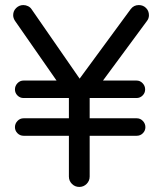

<svg xmlns="http://www.w3.org/2000/svg" viewBox="-20 -728 638 758"><path d="M293 10Q276 10 264 -2Q252 -14 252 -31V-370L229 -373L39 -646Q32 -657 32 -668Q32 -685 44 -696.5Q56 -708 72 -708Q82 -708 91 -703.5Q100 -699 105 -691L319 -382L269 -383L496 -692Q502 -700 510 -704Q518 -708 528 -708Q545 -708 556.5 -696.5Q568 -685 568 -668Q568 -655 560 -645L360 -374L334 -369V-31Q334 -14 322 -2Q310 10 293 10ZM73 -192Q59 -192 49 -202Q39 -212 39 -226Q39 -240 49 -250.5Q59 -261 73 -261H520Q534 -261 544 -250.5Q554 -240 554 -226Q554 -212 544 -202Q534 -192 520 -192ZM73 -341Q59 -341 49 -351Q39 -361 39 -375Q39 -389 49 -399.5Q59 -410 73 -410H519Q533 -410 543 -399.5Q553 -389 553 -375Q553 -361 543 -351Q533 -341 519 -341Z"/></svg>

Font: National Park
Style: Regular
Weight: 400
Designer: Andrea Herstowski, Ben Hoepner
Version: Version 1.009